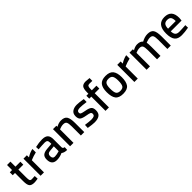

<svg xmlns="http://www.w3.org/2000/svg" viewBox="415 -2338 3965 3965"><g transform="rotate(-45 2398.0 -355.0)"><path d="M334 -415H190V-190Q190 -122 200 -100Q210 -78 250 -78L334 -82L339 -1Q272 11 237 11Q153 11 122 -28Q91 -67 91 -174V-415H25V-500H91V-647H190V-500H334Z M424 0V-500H523V-438Q608 -494 696 -511V-411Q655 -403 612 -388.5Q569 -374 546 -364L523 -354V0Z M1146 -347V-111Q1147 -89 1158.5 -79Q1170 -69 1194 -66L1190 11Q1107 11 1061 -27Q979 11 895 11Q749 11 749 -147Q749 -222 788.5 -256Q828 -290 911 -297L1047 -309V-347Q1047 -390 1028.5 -407.5Q1010 -425 970 -425Q939 -425 892 -422.5Q845 -420 813 -417L781 -414L778 -486Q886 -511 977 -511Q1066 -511 1106 -471.5Q1146 -432 1146 -347ZM1047 -237 922 -225Q849 -219 849 -149Q849 -71 914 -71Q941 -71 974.5 -77.5Q1008 -84 1027 -90L1047 -96Z M1385 0H1286V-500H1385V-468Q1460 -511 1527 -511Q1627 -511 1663 -455Q1699 -399 1699 -267V0H1600V-264Q1600 -352 1582 -387Q1564 -422 1506 -422Q1478 -422 1448 -415Q1418 -408 1402 -400L1385 -393Z M2175 -489 2173 -405Q2057 -421 1995 -421Q1948 -421 1925.5 -407Q1903 -393 1903 -360Q1903 -333 1925.5 -321.5Q1948 -310 2024 -296Q2119 -280 2154.5 -249.5Q2190 -219 2190 -148Q2190 -63 2140 -26Q2090 11 1993 11Q1963 11 1917.5 5.5Q1872 0 1842 -5L1811 -10L1815 -95Q1933 -78 1984 -78Q2041 -78 2066 -93Q2091 -108 2091 -145Q2091 -174 2068 -187Q2045 -200 1970 -212Q1878 -227 1840.5 -255.5Q1803 -284 1803 -357Q1803 -436 1855.5 -473Q1908 -510 1989 -510Q2021 -510 2067.5 -505Q2114 -500 2144 -494Z M2420 -415V0H2320V-415H2261V-500H2320V-536Q2320 -642 2351 -681.5Q2382 -721 2460 -721L2566 -712L2565 -630Q2514 -632 2483 -632Q2446 -632 2433 -611.5Q2420 -591 2420 -535V-500H2555V-415Z M3050 -254Q3050 -119 3001.5 -54Q2953 11 2830 11Q2707 11 2658 -54Q2609 -119 2609 -254Q2609 -383 2660 -447Q2711 -511 2830 -511Q2949 -511 2999.5 -447Q3050 -383 3050 -254ZM2949 -254Q2949 -348 2923.5 -387Q2898 -426 2830 -426Q2762 -426 2736.5 -387Q2711 -348 2711 -254Q2711 -156 2735 -115Q2759 -74 2830 -74Q2901 -74 2925 -115Q2949 -156 2949 -254Z M3163 0V-500H3262V-438Q3347 -494 3435 -511V-411Q3394 -403 3351 -388.5Q3308 -374 3285 -364L3262 -354V0Z M3619 0H3520V-500H3619V-468Q3691 -511 3753 -511Q3841 -511 3881 -461Q3971 -511 4054 -511Q4153 -511 4189.5 -456Q4226 -401 4226 -267V0H4127V-264Q4127 -352 4109.5 -387Q4092 -422 4036 -422Q4009 -422 3979 -414.5Q3949 -407 3932 -400L3916 -392Q3925 -369 3925 -259V0H3825V-257Q3825 -351 3808 -386.5Q3791 -422 3735 -422Q3708 -422 3679 -415Q3650 -408 3634 -400L3619 -393Z M4553 -77Q4588 -77 4634 -79.5Q4680 -82 4709 -84L4737 -86L4739 -10Q4625 11 4539 11Q4428 11 4380.5 -50.5Q4333 -112 4333 -245Q4333 -511 4548 -511Q4652 -511 4704 -454.5Q4756 -398 4756 -280L4749 -208H4434Q4435 -141 4462 -109Q4489 -77 4553 -77ZM4433 -286H4657Q4657 -364 4632 -396Q4607 -428 4548 -428Q4489 -428 4461.5 -394.5Q4434 -361 4433 -286Z"/></g></svg>

Font: TitilliumText
Style: Medium
Weight: 500
Designer: Accademia di Belle Arti di Urbino and others
Foundry: Accademia di Belle Arti di Urbino and others.
Version: Version 60.001